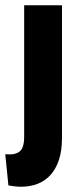

<svg xmlns="http://www.w3.org/2000/svg" viewBox="-46 -547 295 731"><path d="M34 164Q22 164 10.5 162.5Q-1 161 -14 159L-26 40Q11 44 28.5 30Q46 16 46 -26V-527H190V-23Q190 28 178 63Q166 98 145 120.5Q124 143 95.5 153.5Q67 164 34 164Z"/></svg>

Font: Bricolage Grotesque 72pt SemiCondensed
Style: Bold
Weight: 700
Width: 4
Designer: Mathieu Triay
Foundry: Atelier Triay
Version: Version 1.001;gftools[0.9.33.dev8+g029e19f]